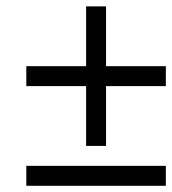

<svg xmlns="http://www.w3.org/2000/svg" viewBox="-20 -645 540 602"><path d="M500 -62.5V-125H62.5V-62.5ZM500 -375V-437.5H312.5V-625H250V-437.5H62.5V-375H250V-187.5H312.5V-375Z"/></svg>

Font: Unifont
Style: Regular
Weight: 500
Version: Version 15.1.04